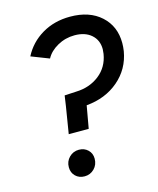

<svg xmlns="http://www.w3.org/2000/svg" viewBox="-110 -790 728 882"><g transform="rotate(-15 254.0 -349.0)"><path d="M123 -45Q123 -73 142 -92Q161 -111 188 -111Q214 -111 231 -94.5Q248 -78 248 -53Q248 -24 229 -5Q210 14 183 14Q157 14 140 -2.5Q123 -19 123 -45ZM307 -712Q399 -712 453.5 -662.5Q508 -613 508 -533Q508 -515 505 -495Q491 -413 429 -360Q367 -307 276 -299L257 -192H162L183 -321L190 -369L246 -372Q310 -374 356 -410Q402 -446 412 -507Q414 -523 414 -529Q414 -572 384.5 -598Q355 -624 305 -624Q261 -624 223.5 -603Q186 -582 169 -550L84 -583Q115 -643 173.5 -677.5Q232 -712 307 -712Z"/></g></svg>

Font: Oak Sans Medium
Style: Italic
Weight: 500
Italic angle: -9.49998°
Foundry: Erik Kennedy, Walven
Version: Version 1.000